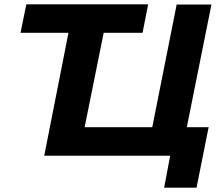

<svg xmlns="http://www.w3.org/2000/svg" viewBox="-20 -720 1034 889"><path d="M845 -131H946L890 149H740L768 1H186V0H185L297 -568H75L102 -700H666L640 -568H460L372 -131H685L798 -699H959Z"/></svg>

Font: Montserrat Alternates
Style: Bold Italic
Weight: 700
Italic angle: -11.3°
Designer: Julieta Ulanovsky
Foundry: Julieta Ulanovsky
Version: Version 7.200